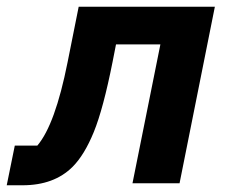

<svg xmlns="http://www.w3.org/2000/svg" viewBox="-59 -545 673 571"><path d="M-39 6 -15 -112H52Q105 -174 142 -360L175 -525H580L475 0H335L418 -413H286L276 -362Q248 -221 220 -152.5Q192 -84 157 -49Q102 6 8 6Z"/></svg>

Font: Aneliza
Style: Bold Italic
Weight: 700
Italic angle: -11.31°
Designer: Mike Abbink, Paul van der Laan, Pieter van Rosmalen
Foundry: Bold Monday
Version: Version 3.0